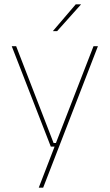

<svg xmlns="http://www.w3.org/2000/svg" viewBox="-20 -700 510 892"><path d="M246.5 -35.5 238 -31 414.5 -485.5H435L180.5 172H160L236.5 -26.5L241.5 -19H216L34.5 -485.5H55L229 -35.5ZM332 -680H356V-679L245.5 -555.5H226V-556Z"/></svg>

Font: Anek Bangla Thin
Style: Regular
Weight: 250
Designer: Sulekha Rajkumar (Bangla), Yesha Goshar (Latin)
Foundry: Ek Type
Version: Version 1.003